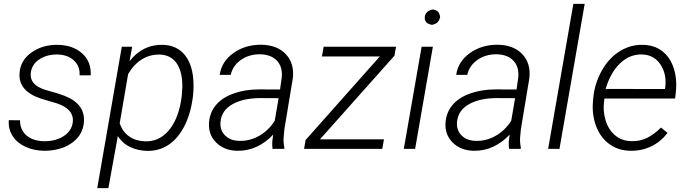

<svg xmlns="http://www.w3.org/2000/svg" viewBox="-20 -770 3554 993"><path d="M356.4 -137.7Q364.3 -205.1 274.4 -235.4L190.4 -260.3Q74.7 -299.3 81.1 -390.6Q84.5 -456.5 141.8 -497.8Q199.2 -539.1 278.3 -538.1Q356 -537.1 404.3 -494.4Q452.6 -451.7 449.2 -380.4H391.6Q394.5 -427.7 362.1 -457.5Q329.6 -487.3 275.9 -488.3Q220.2 -488.3 182.1 -462.2Q144 -436 139.2 -393.1Q131.8 -330.1 216.3 -304.7L277.3 -287.1L310.1 -275.9Q420.4 -234.4 414.1 -140.6Q410.2 -77.1 359.1 -36.4Q308.1 4.4 227.5 9.3L207.5 9.8Q154.3 8.8 111.3 -11Q68.4 -30.8 45.4 -66.4Q22.5 -102.1 25.4 -148.4L83.5 -147.9Q83.5 -98.1 117.2 -69.3Q150.9 -40.5 210 -39.6Q268.6 -39.6 309.6 -66.2Q350.6 -92.8 356.4 -137.7Z M740.2 10.3Q694.8 9.3 654.5 -9Q614.3 -27.3 589.4 -66.4L540.5 203.1H482.9L609.9 -528.3H663.6L649.9 -453.6Q718.8 -541 822.3 -538.1Q896.5 -536.1 938 -482.9Q979.5 -429.7 981 -332Q981.4 -301.3 978 -272.5L976.1 -258.8Q963.9 -173.3 930.2 -111.3Q896.5 -49.3 848.1 -18.8Q799.8 11.7 740.2 10.3ZM919.9 -272.5 922.9 -318.8Q924.3 -397 894.5 -441.4Q864.7 -485.8 806.2 -487.8Q754.9 -488.8 713.1 -462.6Q671.4 -436.5 642.6 -386.7L599.1 -132.3Q614.7 -87.4 648.7 -64Q682.6 -40.5 730 -39.1Q800.8 -36.6 849.9 -92Q898.9 -147.5 916 -246.6Z M1389.6 0Q1387.2 -18.6 1388.2 -37.1L1392.6 -73.7Q1356 -34.2 1308.8 -11.7Q1261.7 10.7 1207 9.8Q1140.1 8.8 1098.4 -32.5Q1056.6 -73.7 1061 -136.2Q1064.9 -188.5 1096.9 -226.8Q1128.9 -265.1 1188 -286.4Q1247.1 -307.6 1320.3 -307.6L1428.2 -307.1L1437 -367.7Q1442.9 -421.9 1413.6 -454.6Q1384.3 -487.3 1327.1 -489.3Q1269.5 -490.2 1226.8 -460.7Q1184.1 -431.2 1173.3 -382.8H1116.2Q1126 -452.1 1187.5 -495.8Q1249 -539.6 1333 -538.6Q1414.6 -536.6 1458.7 -489.3Q1502.9 -441.9 1494.6 -366.2L1450.7 -100.6L1446.8 -58.1Q1445.3 -31.7 1450.7 -5.9L1449.7 0ZM1216.8 -41.5Q1270.5 -39.6 1319.6 -67.1Q1368.7 -94.7 1400.9 -145.5L1420.9 -262.2L1327.6 -262.7Q1238.8 -262.7 1182.6 -231.2Q1126.5 -199.7 1120.6 -141.1Q1116.2 -98.1 1143.3 -70.3Q1170.4 -42.5 1216.8 -41.5Z M1634.8 -49.3H1965.8L1957 0H1552.7L1560.5 -45.9L1944.3 -478H1645L1653.8 -528.3H2028.3L2020 -481.9Z M2127 0H2068.4L2160.6 -528.3H2218.8ZM2176.8 -681.2Q2179.2 -712.9 2218.8 -721.2Q2237.8 -717.8 2245.8 -709.2Q2253.9 -700.7 2256.3 -681.2Q2251.5 -662.6 2242.2 -654.1Q2232.9 -645.5 2214.4 -641.6Q2174.8 -647.5 2176.8 -681.2Z M2612.8 0Q2610.4 -18.6 2611.3 -37.1L2615.7 -73.7Q2579.1 -34.2 2532 -11.7Q2484.9 10.7 2430.2 9.8Q2363.3 8.8 2321.5 -32.5Q2279.8 -73.7 2284.2 -136.2Q2288.1 -188.5 2320.1 -226.8Q2352.1 -265.1 2411.1 -286.4Q2470.2 -307.6 2543.5 -307.6L2651.4 -307.1L2660.2 -367.7Q2666 -421.9 2636.7 -454.6Q2607.4 -487.3 2550.3 -489.3Q2492.7 -490.2 2450 -460.7Q2407.2 -431.2 2396.5 -382.8H2339.4Q2349.1 -452.1 2410.6 -495.8Q2472.2 -539.6 2556.2 -538.6Q2637.7 -536.6 2681.9 -489.3Q2726.1 -441.9 2717.8 -366.2L2673.8 -100.6L2669.9 -58.1Q2668.5 -31.7 2673.8 -5.9L2672.9 0ZM2439.9 -41.5Q2493.7 -39.6 2542.7 -67.1Q2591.8 -94.7 2624 -145.5L2644 -262.2L2550.8 -262.7Q2461.9 -262.7 2405.8 -231.2Q2349.6 -199.7 2343.8 -141.1Q2339.4 -98.1 2366.5 -70.3Q2393.6 -42.5 2439.9 -41.5Z M2873.5 0H2814.9L2945.3 -750H3003.9Z M3240.2 9.8Q3176.8 8.8 3130.4 -25.6Q3084 -60.1 3062.3 -119.4Q3040.5 -178.7 3046.9 -247.6L3048.3 -264.2Q3055.2 -337.4 3091.8 -403.6Q3128.4 -469.7 3184.6 -504.6Q3240.7 -539.6 3304.7 -538.1Q3363.8 -537.1 3404.5 -505.9Q3445.3 -474.6 3463.9 -418.9Q3482.4 -363.3 3475.6 -295.9L3471.7 -260.3H3106L3104.5 -248.5Q3097.2 -195.3 3112.3 -146.7Q3127.4 -98.1 3161.9 -69.6Q3196.3 -41 3244.6 -40Q3291.5 -38.6 3329.1 -58.1Q3366.7 -77.6 3398.4 -110.4L3432.6 -82.5Q3397 -36.6 3347.9 -12.9Q3298.8 10.7 3240.2 9.8ZM3301.8 -488.3Q3238.3 -490.7 3188 -443.4Q3137.7 -396 3112.3 -310.1L3418.9 -309.6L3420.4 -316.9Q3429.2 -386.2 3396 -436.3Q3362.8 -486.3 3301.8 -488.3Z"/></svg>

Font: TypoPRO Roboto
Style: Italic
Weight: 300
Italic angle: -12°
Designer: Google
Version: Version 2.136; 2016